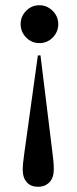

<svg xmlns="http://www.w3.org/2000/svg" viewBox="-20 -457 296 735"><path d="M170 -425Q185 -415 194 -399.5Q203 -384 203 -365Q203 -335 182 -313.5Q161 -292 131 -292Q101 -292 80 -313.5Q59 -335 59 -365Q59 -394 80 -415.5Q101 -437 131 -437Q153 -437 170 -425ZM125 -245H135L180 121Q186 165 186 190Q186 223 170 240Q153 258 125 258Q98 258 83 241Q67 224 67 192Q67 171 73 130Z"/></svg>

Font: Wachinanga
Style: Regular
Weight: 400
Designer: deFharo
Foundry: deFharo
Version: Wachinanga: Version 2.001 2013